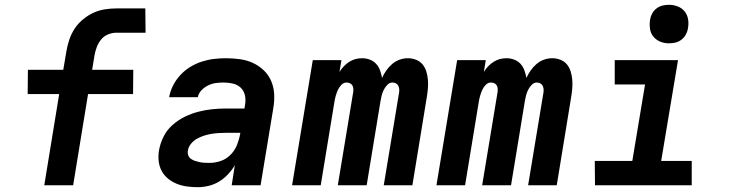

<svg xmlns="http://www.w3.org/2000/svg" viewBox="-20 -770 3040 798"><path d="M284 0H164L226 -379H95L96 -480H243L256 -557Q260 -581 268 -605Q276 -629 290 -650.5Q304 -672 324.5 -689Q345 -706 367.5 -716.5Q390 -727 414.5 -731Q439 -735 463 -735H584L585 -634H463Q446 -634 429 -627Q412 -620 400.5 -606Q389 -592 382.5 -575Q376 -558 373 -541L363 -480H534L533 -379H346Z M802 8Q779 8 757 5Q735 2 715 -6Q695 -14 678.5 -27.5Q662 -41 652 -59.5Q642 -78 639.5 -100.5Q637 -123 641 -146Q646 -174 659.5 -201.5Q673 -229 696.5 -250Q720 -271 747.5 -284.5Q775 -298 804 -305.5Q833 -313 861.5 -316Q890 -319 919 -319H996L999 -338Q1002 -357 997.5 -375.5Q993 -394 980 -406Q967 -418 948.5 -422.5Q930 -427 910 -427Q894 -427 878 -425Q862 -423 846 -415.5Q830 -408 817.5 -395Q805 -382 802 -366H683Q687 -390 699 -414Q711 -438 729.5 -458Q748 -478 771 -492Q794 -506 819 -514Q844 -522 869 -525Q894 -528 919 -528Q948 -528 977 -524Q1006 -520 1031 -508.5Q1056 -497 1076 -478Q1096 -459 1107 -433.5Q1118 -408 1119.5 -379Q1121 -350 1116 -321L1063 0H943L956 -83Q944 -63 927 -45Q910 -27 890 -15Q870 -3 847 2.5Q824 8 802 8ZM851 -93Q874 -93 897.5 -101Q921 -109 938.5 -127Q956 -145 965 -167.5Q974 -190 978 -213L979 -218H919Q904 -218 888.5 -217Q873 -216 858 -213.5Q843 -211 827.5 -206Q812 -201 798 -193Q784 -185 773.5 -172Q763 -159 761 -144Q759 -134 762.5 -124.5Q766 -115 774 -109.5Q782 -104 791.5 -101Q801 -98 810.5 -96Q820 -94 830.5 -93.5Q841 -93 851 -93Z M1194 0 1280 -520H1399L1391 -471Q1399 -484 1409 -494.5Q1419 -505 1431.5 -513Q1444 -521 1457.5 -524.5Q1471 -528 1485 -528Q1502 -528 1517.5 -522Q1533 -516 1543.5 -504.5Q1554 -493 1559.5 -477.5Q1565 -462 1568 -446Q1575 -462 1585.5 -477Q1596 -492 1610 -504Q1624 -516 1641 -522Q1658 -528 1675 -528Q1693 -528 1709.5 -521.5Q1726 -515 1736.5 -502Q1747 -489 1752 -472.5Q1757 -456 1758.5 -438.5Q1760 -421 1758.5 -403Q1757 -385 1754 -367L1694 0H1575L1639 -387Q1640 -395 1639 -402Q1638 -409 1634.5 -415Q1631 -421 1624.5 -424Q1618 -427 1611 -427Q1599 -427 1589.5 -417Q1580 -407 1574.5 -395.5Q1569 -384 1566 -372Q1563 -360 1561 -347L1504 0H1384L1448 -387Q1449 -395 1448.5 -402Q1448 -409 1444.5 -415Q1441 -421 1434.5 -424Q1428 -427 1420 -427Q1408 -427 1398.5 -417Q1389 -407 1384 -395.5Q1379 -384 1375.5 -372Q1372 -360 1370 -347L1313 0Z M1794 0 1880 -520H1999L1991 -471Q1999 -484 2009 -494.5Q2019 -505 2031.5 -513Q2044 -521 2057.5 -524.5Q2071 -528 2085 -528Q2102 -528 2117.5 -522Q2133 -516 2143.5 -504.5Q2154 -493 2159.5 -477.5Q2165 -462 2168 -446Q2175 -462 2185.5 -477Q2196 -492 2210 -504Q2224 -516 2241 -522Q2258 -528 2275 -528Q2293 -528 2309.5 -521.5Q2326 -515 2336.5 -502Q2347 -489 2352 -472.5Q2357 -456 2358.5 -438.5Q2360 -421 2358.5 -403Q2357 -385 2354 -367L2294 0H2175L2239 -387Q2240 -395 2239 -402Q2238 -409 2234.5 -415Q2231 -421 2224.5 -424Q2218 -427 2211 -427Q2199 -427 2189.5 -417Q2180 -407 2174.5 -395.5Q2169 -384 2166 -372Q2163 -360 2161 -347L2104 0H1984L2048 -387Q2049 -395 2048.5 -402Q2048 -409 2044.5 -415Q2041 -421 2034.5 -424Q2028 -427 2020 -427Q2008 -427 1998.5 -417Q1989 -407 1984 -395.5Q1979 -384 1975.5 -372Q1972 -360 1970 -347L1913 0Z M2855 0H2453L2452 -101H2608L2661 -419H2535V-520H2798L2728 -101H2855ZM2760 -590Q2741 -590 2724 -597Q2707 -604 2695.5 -618Q2684 -632 2681.5 -651Q2679 -670 2682 -689Q2684 -702 2691 -714.5Q2698 -727 2709.5 -735.5Q2721 -744 2734 -747Q2747 -750 2761 -750Q2780 -750 2797.5 -743Q2815 -736 2826 -722Q2837 -708 2840 -689Q2843 -670 2839 -651Q2837 -638 2830 -625.5Q2823 -613 2811.5 -604.5Q2800 -596 2787 -593Q2774 -590 2760 -590Z"/></svg>

Font: Iosevka Custom Oblique
Style: Bold
Weight: 700
Italic angle: -9°
Monospace: yes
Designer: Belleve Invis
Foundry: Belleve Invis
Version: Version 30.1.2; ttfautohint (v1.8.4)